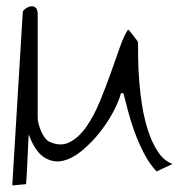

<svg xmlns="http://www.w3.org/2000/svg" viewBox="-20 -511 564 604"><path d="M472.7 28.3Q450.2 4.9 433.1 -28.3Q416 -61.5 403.3 -96.2Q390.6 -130.9 382.3 -163.6Q374 -196.3 368.2 -217.8H360.4Q355.5 -196.3 338.4 -163.1Q321.3 -129.9 295.9 -97.2Q270.5 -64.5 239.7 -38.6Q209 -12.7 178.7 -5.4Q148.4 2 119.6 -15.6Q90.8 -33.2 70.3 -87.9Q70.3 -90.8 69.8 -80.1Q69.3 -69.3 68.4 -50.8Q67.4 -32.2 66.4 -9.8Q65.4 12.7 64.5 31.2Q63.5 49.8 62.5 61Q61.5 72.3 61.5 68.4L18.6 72.3L51.8 -475.6Q54.7 -479.5 62 -484.9Q69.3 -490.2 77.6 -491.2Q85.9 -492.2 92.3 -486.8Q98.6 -481.4 98.6 -463.9V-140.6Q98.6 -131.8 101.6 -120.6Q104.5 -109.4 109.4 -98.1Q114.3 -86.9 121.1 -77.6Q127.9 -68.4 136.7 -64.5Q171.9 -48.8 200.7 -64.5Q229.5 -80.1 252.4 -113.3Q275.4 -146.5 293.9 -191.4Q312.5 -236.3 328.1 -280.3Q343.8 -324.2 356.9 -361.8Q370.1 -399.4 382.8 -418Q384.8 -417 387.2 -414.1Q389.6 -411.1 390.6 -410.2Q393.6 -406.2 402.8 -394.5Q412.1 -382.8 414.1 -378.9Q414.1 -360.4 414.6 -327.6Q415 -294.9 418 -255.9Q420.9 -216.8 427.7 -175.3Q434.6 -133.8 446.8 -97.2Q459 -60.5 477.1 -33.2Q495.1 -5.9 522.5 4.9Z"/></svg>

Font: Give You Glory
Style: Regular
Weight: 400
Designer: Kimberly Geswein
Foundry: Kimberly Geswein
Version: Version 1.002